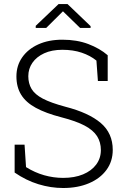

<svg xmlns="http://www.w3.org/2000/svg" viewBox="-20 -917 623 947"><path d="M291.5 10.3Q230.5 10.3 169.7 -8.3Q108.9 -26.9 52.2 -65.9V-203.6H101.1L108.4 -92.8Q151.4 -65.9 197.8 -52.7Q244.1 -39.6 291.5 -39.6Q347.7 -39.6 389.4 -56.9Q431.2 -74.2 454.3 -105.2Q477.5 -136.2 477.5 -176.8Q477.5 -215.8 458.7 -245.4Q439.9 -274.9 397.7 -297.4Q355.5 -319.8 283.2 -338.4Q205.6 -358.4 156.5 -385.3Q107.4 -412.1 84.2 -450Q61 -487.8 61 -540Q61 -593.3 89.4 -634Q117.7 -674.8 168.7 -698Q219.7 -721.2 287.6 -721.2Q359.4 -721.2 415.8 -699.7Q472.2 -678.2 511.2 -644.5V-517.6H462.9L455.6 -618.2Q424.8 -643.1 382.8 -657.2Q340.8 -671.4 287.6 -671.4Q235.4 -671.4 197.8 -654.1Q160.2 -636.7 139.9 -607.4Q119.6 -578.1 119.6 -541Q119.6 -505.4 135.7 -478.3Q151.9 -451.2 191.4 -430.4Q231 -409.7 302.2 -390.6Q418 -360.8 477.1 -310.3Q536.1 -259.8 536.1 -177.7Q536.1 -121.1 505.1 -78.9Q474.1 -36.6 418.9 -13.2Q363.8 10.3 291.5 10.3ZM156.2 -779.3V-789.6L269 -897H313L426.8 -788.1V-779.3H375L290.5 -861.3L208 -779.3Z"/></svg>

Font: Roboto Slab LO Light
Style: Regular
Weight: 300
Designer: Google
Version: Version 2.000